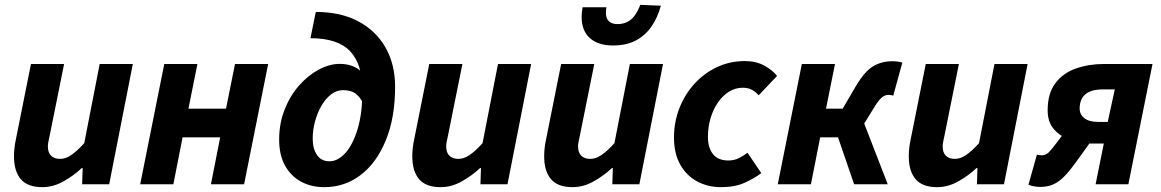

<svg xmlns="http://www.w3.org/2000/svg" viewBox="-20 -760 4790 792"><path d="M154.8 12Q93.8 12 65.8 -21Q37.7 -54 37.7 -115.4Q37.7 -132.4 39.7 -150Q41.7 -167.6 45.7 -186L107.7 -496H244.4L185.5 -203.4Q182.5 -188.6 180 -177.2Q177.5 -165.8 177.5 -155.9Q177.5 -130.5 190.8 -117.6Q204 -104.6 228.3 -104.6Q250.5 -104.6 274.1 -120.6Q297.8 -136.6 327.5 -169.4L391.2 -496H527.9L430.4 0H318.8L321 -66.6H317Q283.8 -35.3 241.6 -11.7Q199.4 12 154.8 12Z M558.3 0 657.6 -496.1H794.4L757.3 -311.8H912.3L949.4 -496.1H1086.2L986.9 0H850.1L888.2 -193.5H733.2L695.1 0Z M1317.5 12Q1263.8 12 1221.7 -10.8Q1179.6 -33.6 1155.6 -77.3Q1131.5 -120.9 1131.5 -184.2Q1131.5 -251.4 1154.2 -308.4Q1176.8 -365.5 1213.9 -407.5Q1250.9 -449.5 1295.1 -473Q1339.3 -496.5 1381.5 -496.5Q1413.9 -496.5 1438.9 -485.5Q1464 -474.5 1480.7 -452.9Q1497.3 -431.3 1503.9 -399.8L1479 -331.5Q1465.8 -360.1 1446.7 -374.1Q1427.7 -388.1 1394.4 -388.1Q1368.4 -388.1 1345.8 -370.7Q1323.1 -353.3 1306.1 -324Q1289 -294.6 1279.5 -259.2Q1269.9 -223.8 1269.9 -186.9Q1269.9 -147 1287.5 -120.9Q1305.1 -94.7 1339.3 -94.7Q1373.4 -94.7 1404.4 -128.6Q1435.4 -162.5 1455.2 -227.9Q1475 -293.4 1475 -387.9Q1475 -494.5 1424.4 -548.5Q1373.7 -602.4 1260.6 -602.4L1282.7 -710.8Q1384.7 -710.8 1457.7 -672.1Q1530.8 -633.3 1570.3 -564Q1609.8 -494.7 1609.8 -402.1Q1609.8 -275.2 1571.9 -182.1Q1534 -88.9 1468.2 -38.5Q1402.4 12 1317.5 12Z M1797.8 12Q1736.8 12 1708.8 -21Q1680.7 -54 1680.7 -115.4Q1680.7 -132.4 1682.7 -150Q1684.7 -167.6 1688.7 -186L1750.7 -496H1887.4L1828.5 -203.4Q1825.5 -188.6 1823 -177.2Q1820.5 -165.8 1820.5 -155.9Q1820.5 -130.5 1833.8 -117.6Q1847 -104.6 1871.3 -104.6Q1893.5 -104.6 1917.1 -120.6Q1940.8 -136.6 1970.5 -169.4L2034.2 -496H2170.9L2073.4 0H1961.8L1964 -66.6H1960Q1926.8 -35.3 1884.6 -11.7Q1842.4 12 1797.8 12Z M2341.8 12Q2280.8 12 2252.8 -21Q2224.7 -54 2224.7 -115.4Q2224.7 -132.4 2226.7 -150Q2228.7 -167.6 2232.7 -186L2294.7 -496H2431.4L2372.5 -203.4Q2369.5 -188.6 2367 -177.2Q2364.5 -165.8 2364.5 -155.9Q2364.5 -130.5 2377.8 -117.6Q2391 -104.6 2415.3 -104.6Q2437.5 -104.6 2461.1 -120.6Q2484.8 -136.6 2514.5 -169.4L2578.2 -496H2714.9L2617.4 0H2505.8L2508 -66.6H2504Q2470.8 -35.3 2428.6 -11.7Q2386.4 12 2341.8 12ZM2508.9 -572.4Q2447.5 -572.4 2413.3 -602.8Q2379.2 -633.2 2379.2 -690.1Q2379.2 -699.4 2380.3 -709.7Q2381.4 -719.9 2383.2 -730H2481.4Q2480.4 -722.5 2479.9 -717.2Q2479.4 -712 2479.4 -707Q2479.4 -684 2491.8 -672.3Q2504.1 -660.6 2527.4 -660.6Q2549.7 -660.6 2567.3 -669.4Q2584.9 -678.1 2598.1 -695.9Q2611.2 -713.7 2621.2 -740L2706 -736.4Q2692.7 -687.2 2667.2 -650.4Q2641.7 -613.5 2602.5 -592.9Q2563.3 -572.4 2508.9 -572.4Z M2954.2 12Q2899.1 12 2855 -12.1Q2810.9 -36.1 2785.5 -81.8Q2760.2 -127.5 2760.2 -192.5Q2760.2 -256.9 2782.6 -314Q2805 -371.1 2844.8 -414.6Q2884.6 -458.2 2937.9 -483.2Q2991.2 -508.1 3052.1 -508.1Q3099 -508.1 3133 -489.3Q3167.1 -470.5 3185.3 -446.8L3109.6 -366.9Q3095.5 -382.7 3080.1 -390.4Q3064.6 -398.1 3043.5 -398.1Q3013.8 -398.1 2987.8 -382.2Q2961.9 -366.3 2942.2 -338.4Q2922.6 -310.5 2911.4 -273.5Q2900.2 -236.5 2900.2 -195.2Q2900.2 -150.3 2921.2 -124.2Q2942.2 -98 2984.2 -98Q3009.3 -98 3028.9 -108.2Q3048.5 -118.3 3063.5 -129.9L3120.3 -46Q3093 -25 3052.5 -6.5Q3011.9 12 2954.2 12Z M3188.3 0 3287.6 -496.1H3424.4L3387.3 -311.8H3456.1L3510.1 -404.1Q3546.8 -466.1 3581.8 -486.8Q3616.8 -507.4 3660.7 -507.4Q3683.4 -507.4 3702.2 -501.8L3664.5 -365Q3660.5 -367 3655.8 -367.8Q3651.2 -368.7 3643.9 -368.7Q3630.8 -368.7 3617.6 -357.9Q3604.3 -347.1 3586.9 -318.3L3544.9 -250.4L3641.9 0H3503.2L3436.8 -193.5H3363.2L3325.1 0Z M3845.8 12Q3784.8 12 3756.8 -21Q3728.7 -54 3728.7 -115.4Q3728.7 -132.4 3730.7 -150Q3732.7 -167.6 3736.7 -186L3798.7 -496H3935.4L3876.5 -203.4Q3873.5 -188.6 3871 -177.2Q3868.5 -165.8 3868.5 -155.9Q3868.5 -130.5 3881.8 -117.6Q3895 -104.6 3919.3 -104.6Q3941.5 -104.6 3965.1 -120.6Q3988.8 -136.6 4018.5 -169.4L4082.2 -496H4218.9L4121.4 0H4009.8L4012 -66.6H4008Q3974.8 -35.3 3932.6 -11.7Q3890.4 12 3845.8 12Z M4499.4 0 4533.2 -167.9H4479.5Q4436.5 -167.9 4395.5 -182.1Q4354.6 -196.4 4328.1 -226.2Q4301.6 -256 4301.6 -304.4Q4301.6 -374.9 4333.2 -416.6Q4364.7 -458.4 4417.4 -477.2Q4470.2 -496 4533.3 -496H4734.1L4634.5 0ZM4509.5 -257.1H4549.4L4578.5 -391.2H4529.5Q4480.4 -391.2 4457 -370.9Q4433.6 -350.7 4433.6 -312.4Q4433.6 -287.3 4453.4 -272.2Q4473.2 -257.1 4509.5 -257.1ZM4407.8 -262.7 4522.9 -236 4418.9 -92Q4390.9 -53 4368.6 -30.7Q4346.2 -8.4 4323.1 1.3Q4299.9 11.1 4269.5 11.1Q4260 11.1 4246.3 8.8Q4232.6 6.6 4222.4 2L4257.1 -121.8Q4264.6 -120.8 4268.6 -120Q4272.6 -119.3 4276.6 -119.3Q4293.6 -119.3 4306 -131.5Q4318.3 -143.6 4343.5 -177.3Z"/></svg>

Font: Source Sans Variable
Style: Italic
Weight: 200
Italic angle: -11°
Designer: Paul D. Hunt
Foundry: Adobe Systems Incorporated
Version: Version 3.006;hotconv 1.0.111;makeotfexe 2.5.65597